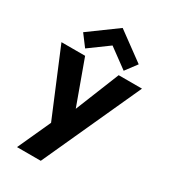

<svg xmlns="http://www.w3.org/2000/svg" viewBox="-207 -744 926 1050"><g transform="rotate(30 256.0 -218.5)"><path d="M248.6 -133.9 360 -410.5H507.1L225.1 208H75.1L170 0L-1.4 -410.5H148ZM127.9 -445.4 74.1 -516.9 249.7 -645.2 425.1 -516.7 371.4 -445.1 249.7 -534.4Z"/></g></svg>

Font: League Spartan Extralight
Style: Regular
Weight: 200
Foundry: The League of Moveable Type
Version: Version 2.300; ttfautohint (v1.8.3)